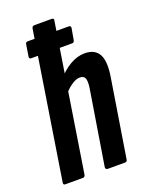

<svg xmlns="http://www.w3.org/2000/svg" viewBox="-131 -751 631 819"><g transform="rotate(-20 184.0 -341.5)"><path d="M68 -555Q58 -555 60 -566L68 -617Q69 -628 79 -628H264Q276 -628 274 -617L265 -566Q263 -555 254 -555H99ZM21 0Q11 0 13 -11L117 -672Q119 -683 129 -683H207Q212 -683 215 -680.5Q218 -678 216 -672L112 -11Q110 0 101 0ZM215 0Q203 0 204 -11L259 -352Q263 -382 257.5 -394.5Q252 -407 234 -407Q219 -407 200.5 -395.5Q182 -384 162 -362L157 -420Q187 -457 221 -477Q255 -497 289 -497Q335 -497 353 -464.5Q371 -432 359 -361L303 -11Q302 0 292 0Z"/></g></svg>

Font: Sofia Sans Extra Condensed
Style: Bold Italic
Weight: 700
Italic angle: -9°
Designer: Botio Nikoltchev, Ani Petrova
Foundry: lettersoup
Version: Version 4.101